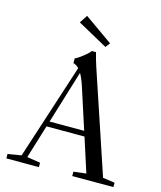

<svg xmlns="http://www.w3.org/2000/svg" viewBox="-124 -943 865 1032"><g transform="rotate(15 308.0 -426.5)"><path d="M369.6 -716.3 202.6 -808.6 231.4 -852.5 388.7 -741.7ZM10.3 0V-24.4L85.4 -37.1L257.8 -568.4Q244.6 -583 226.1 -588.4V-614.7Q240.2 -619.6 268.8 -642.1Q297.4 -664.6 304.7 -676.3H328.1Q337.4 -637.7 351.1 -596.7L539.6 -33.7L606 -24.4V0H377V-24.4L446.8 -32.7L385.7 -222.2H174.3L117.2 -36.1L191.4 -24.4V0ZM303.2 -476.6Q288.6 -521.5 273.9 -546.4L183.6 -251.5H376Z"/></g></svg>

Font: Elstob 18pt
Style: Regular
Weight: 400
Designer: Peter S. Baker
Version: Version 1.015